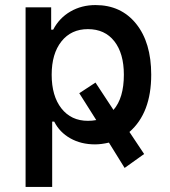

<svg xmlns="http://www.w3.org/2000/svg" viewBox="-20 -561 672 758"><path d="M357 -235 428 -127Q469 -174 469 -266Q469 -350 431.5 -398Q394 -446 327 -446Q261 -446 222.5 -397.5Q184 -349 184 -266Q184 -182 222.5 -133Q261 -84 327 -84Q344 -84 360 -87L293 -193ZM182 -444H190Q214 -490 258 -515.5Q302 -541 357 -541Q458 -541 517.5 -467Q577 -393 577 -266Q577 -115 491 -40L549 47L472 102L410 2Q380 9 355 9Q300 9 257.5 -15Q215 -39 194 -81H186V177H81V-532H182Z"/></svg>

Font: Manrope Medium
Style: Medium
Weight: 500
Designer: Mikhail Sharanda
Foundry: Mikhail Sharanda
Version: Version 4.000;hotconv 1.0.109;makeotfexe 2.5.65596